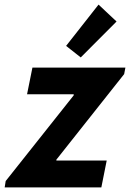

<svg xmlns="http://www.w3.org/2000/svg" viewBox="-37 -818 567 838"><path d="M-12.2 -27.8 284.7 -401.9V-406.7H81.1L104.5 -522.9H510.3L504.9 -494.6L209 -121.1V-117.2H428.7L405.3 0H-16.6ZM251.5 -617.7 393.1 -797.9 471.7 -724.1 315.4 -567.4Z"/></svg>

Font: Reddit Sans Fudge
Style: Bold
Weight: 700
Italic angle: -11.25°
Designer: Stephen Hutchings
Version: Version 1.013